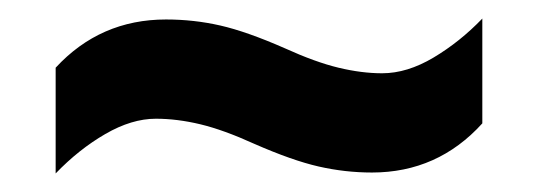

<svg xmlns="http://www.w3.org/2000/svg" viewBox="-20 -456 581 207"><path d="M254 -301Q221 -316 196 -322Q171 -328 148 -328Q122 -328 93.5 -311.5Q65 -295 40 -269V-383Q88 -435 159 -435Q189 -435 217.5 -428.5Q246 -422 287 -404Q320 -389 345 -383Q370 -377 392 -377Q419 -377 447.5 -394Q476 -411 500 -436V-323Q452 -270 381 -270Q352 -270 323.5 -276.5Q295 -283 254 -301Z"/></svg>

Font: Noto Sans Lao UI SemCond
Style: Bold
Weight: 700
Width: 4
Designer: Monotype Design Team
Foundry: Monotype Imaging Inc.
Version: Version 2.000; ttfautohint (v1.8.4.7-5d5b)